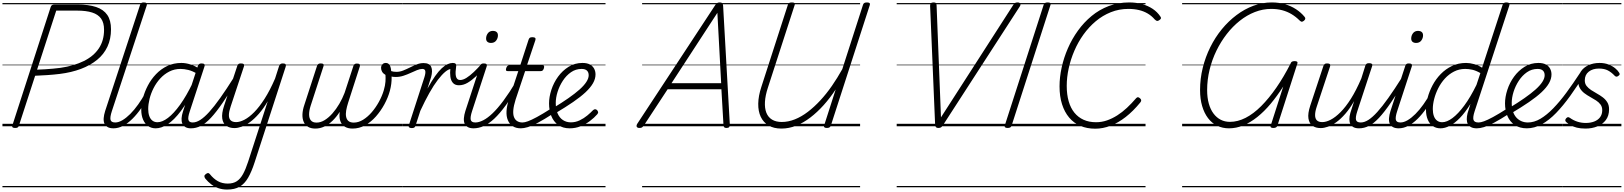

<svg xmlns="http://www.w3.org/2000/svg" viewBox="-20 -1035 13312 1574"><path d="M104 14Q74 14 81 -6L396 -979Q400 -989 406.5 -993.5Q413 -998 429 -998H615Q707 -998 768 -977.5Q829 -957 859.5 -912.5Q890 -868 890 -795Q890 -715 860.5 -652Q831 -589 775.5 -544Q720 -499 643 -470Q566 -441 470 -429Q421 -423 369.5 -419.5Q318 -416 268 -414L135 -5Q132 5 125.5 9.5Q119 14 104 14ZM284 -464Q316 -465 348.5 -467Q381 -469 414 -472Q447 -475 477 -479Q587 -495 667 -534.5Q747 -574 790 -638Q833 -702 833 -791Q833 -849 808.5 -883Q784 -917 735 -932.5Q686 -948 612 -948H441ZM0 490H776V500H0ZM0 -20H776V0H0ZM0 -505H776V-500H0ZM0 -1010H776V-1000H0Z M911 17Q881 17 863 7Q845 -3 836.5 -21.5Q828 -40 830 -66.5Q832 -93 842 -125L1128 -994Q1132 -1006 1138.5 -1010.5Q1145 -1015 1158 -1015Q1175 -1015 1181 -1009Q1187 -1003 1183 -991L897 -124Q881 -75 886 -53Q891 -31 925 -31Q935 -31 939.5 -23.5Q944 -16 942 -7Q940 2 932.5 9.5Q925 17 911 17ZM776 490H1078V500H776ZM776 -20H1078V0H776ZM776 -505H1078V-500H776ZM776 -1010H1078V-1000H776Z M910 17Q900 17 895 9.5Q890 2 891.5 -7Q893 -16 901.5 -23.5Q910 -31 925 -31Q952 -31 983.5 -49.5Q1015 -68 1048 -101Q1081 -134 1113 -179Q1145 -224 1174 -277Q1179 -287 1188 -286Q1197 -285 1203 -278.5Q1209 -272 1205 -262Q1174 -200 1138.5 -149Q1103 -98 1065.5 -61Q1028 -24 989 -3.5Q950 17 910 17ZM1078 490V500ZM1078 -20V0ZM1078 -505V-500ZM1078 -1010V-1000Z M1257 17Q1221 17 1194.5 -1.5Q1168 -20 1153 -54.5Q1138 -89 1138 -136Q1138 -180 1152 -232Q1166 -284 1192.5 -334.5Q1219 -385 1259 -427Q1299 -469 1351 -494Q1403 -519 1467 -519Q1504 -519 1543.5 -506Q1583 -493 1615 -470L1602 -427Q1559 -453 1524.5 -461.5Q1490 -470 1460 -470Q1410 -470 1368 -448.5Q1326 -427 1293.5 -391.5Q1261 -356 1239 -312.5Q1217 -269 1206 -224.5Q1195 -180 1195 -141Q1195 -109 1203.5 -84.5Q1212 -60 1229 -46.5Q1246 -33 1271 -33Q1310 -33 1357 -68.5Q1404 -104 1456 -176Q1508 -248 1560 -356L1576 -318Q1519 -199 1463 -125Q1407 -51 1355 -17Q1303 17 1257 17ZM1545 17Q1518 17 1500.5 7Q1483 -3 1475 -21.5Q1467 -40 1468.5 -65Q1470 -90 1480 -121L1602 -494Q1606 -506 1613 -510.5Q1620 -515 1633 -515Q1650 -515 1655.5 -508Q1661 -501 1656 -489L1535 -120Q1519 -72 1525 -51.5Q1531 -31 1559 -31Q1569 -31 1573 -23.5Q1577 -16 1575.5 -7Q1574 2 1566.5 9.5Q1559 17 1545 17ZM1078 490H1713V500H1078ZM1078 -20H1713V0H1078ZM1078 -505H1713V-500H1078ZM1078 -1010H1713V-1000H1078Z M1545 17Q1535 17 1530 9.5Q1525 2 1526.5 -7Q1528 -16 1536.5 -23.5Q1545 -31 1560 -31Q1589 -31 1622 -52Q1655 -73 1695 -117Q1735 -161 1785.5 -232Q1836 -303 1899 -403Q1905 -414 1914.5 -412.5Q1924 -411 1929.5 -403Q1935 -395 1929 -385Q1859 -271 1806 -193.5Q1753 -116 1709.5 -69.5Q1666 -23 1626.5 -3Q1587 17 1545 17ZM1713 490V500ZM1713 -20V0ZM1713 -505V-500ZM1713 -1010V-1000Z M1902 15Q1862 15 1835 -4Q1808 -23 1802 -63.5Q1796 -104 1817 -168L1925 -494Q1929 -506 1935 -510.5Q1941 -515 1955 -515Q1972 -515 1978 -509Q1984 -503 1980 -491L1871 -162Q1857 -121 1856.5 -92Q1856 -63 1871 -48.5Q1886 -34 1916 -34Q1946 -34 1984 -53.5Q2022 -73 2064 -115.5Q2106 -158 2149.5 -226Q2193 -294 2235 -391L2268 -494Q2273 -506 2279.5 -510.5Q2286 -515 2299 -515Q2317 -515 2321.5 -507.5Q2326 -500 2322 -488L2068 294Q2043 372 2014 422Q1985 472 1944.5 495.5Q1904 519 1842 519Q1804 519 1771.5 508Q1739 497 1712 476.5Q1685 456 1663 429Q1656 419 1655.5 410Q1655 401 1667 392Q1679 383 1686 383.5Q1693 384 1700 392Q1731 431 1766.5 450.5Q1802 470 1847 470Q1892 470 1921.5 450.5Q1951 431 1972.5 391.5Q1994 352 2014 291L2175 -205Q2139 -144 2102 -102Q2065 -60 2029.5 -34Q1994 -8 1961.5 3.5Q1929 15 1902 15ZM1713 490H2366V500H1713ZM1713 -20H2366V0H1713ZM1713 -505H2366V-500H1713ZM1713 -1010H2366V-1000H1713Z M2565 19Q2529 19 2505 4.5Q2481 -10 2469.5 -36.5Q2458 -63 2459.5 -98.5Q2461 -134 2475 -175L2579 -495Q2583 -505 2589 -510Q2595 -515 2609 -515Q2626 -515 2631 -509Q2636 -503 2632 -492L2526 -166Q2514 -128 2514 -97Q2514 -66 2528.5 -48Q2543 -30 2575 -30Q2609 -30 2642 -50.5Q2675 -71 2705.5 -105.5Q2736 -140 2761.5 -183.5Q2787 -227 2805 -274L2877 -494Q2880 -504 2886.5 -509Q2893 -514 2906 -514Q2923 -514 2928 -508Q2933 -502 2930 -491L2834 -193Q2823 -159 2818 -129.5Q2813 -100 2817.5 -77.5Q2822 -55 2837 -42.5Q2852 -30 2880 -30Q2919 -30 2957 -53.5Q2995 -77 3028 -115.5Q3061 -154 3086.5 -200.5Q3112 -247 3126 -294Q3138 -335 3140 -366Q3142 -397 3140 -421Q3121 -432 3112.5 -447Q3104 -462 3104 -478Q3104 -494 3114 -506.5Q3124 -519 3143 -519Q3165 -519 3176 -498Q3187 -477 3187 -442Q3190 -424 3190.5 -399.5Q3191 -375 3187.5 -347.5Q3184 -320 3176 -290Q3161 -235 3131.5 -180.5Q3102 -126 3062 -80.5Q3022 -35 2973.5 -8Q2925 19 2870 19Q2832 19 2806.5 3.5Q2781 -12 2770 -42.5Q2759 -73 2765 -118Q2738 -76 2706 -45Q2674 -14 2638.5 2.5Q2603 19 2565 19ZM2366 490H3254V500H2366ZM2366 -20H3254V0H2366ZM2366 -505H3254V-500H2366ZM2366 -1010H3254V-1000H2366Z M3225 -404Q3201 -404 3184.5 -408.5Q3168 -413 3157 -417L3160 -466Q3172 -458 3188 -452Q3204 -446 3231 -446Q3258 -446 3285.5 -457Q3313 -468 3341 -482Q3369 -496 3396.5 -507Q3424 -518 3452 -518Q3460 -518 3463 -510.5Q3466 -503 3465 -494Q3464 -485 3458.5 -477.5Q3453 -470 3442 -470Q3423 -470 3398.5 -460Q3374 -450 3346 -437Q3318 -424 3287.5 -414Q3257 -404 3225 -404ZM3253 490H3278V500H3253ZM3253 -20H3278V0H3253ZM3253 -505H3278V-500H3253ZM3253 -1010H3278V-1000H3253Z M3355 15Q3343 15 3335.5 10Q3328 5 3331 -6L3459 -401Q3470 -436 3466.5 -453Q3463 -470 3442 -470Q3432 -470 3428 -477.5Q3424 -485 3425.5 -494Q3427 -503 3434.5 -510.5Q3442 -518 3453 -518Q3477 -518 3492.5 -510Q3508 -502 3515 -486.5Q3522 -471 3521.5 -449.5Q3521 -428 3514 -402L3484 -308Q3518 -370 3547 -411Q3576 -452 3601.5 -475.5Q3627 -499 3649.5 -509Q3672 -519 3691 -519Q3703 -519 3707.5 -511.5Q3712 -504 3710.5 -494Q3709 -484 3701 -477Q3693 -470 3681 -470Q3659 -470 3631 -447Q3603 -424 3569.5 -380.5Q3536 -337 3500 -273Q3464 -209 3426 -127L3386 -4Q3383 6 3376.5 10.5Q3370 15 3355 15ZM3279 490H3683V500H3279ZM3279 -20H3683V0H3279ZM3279 -505H3683V-500H3279ZM3279 -1010H3683V-1000H3279Z M3742 -336Q3710 -336 3693 -355.5Q3676 -375 3672 -406.5Q3668 -438 3672 -473L3691 -519Q3708 -519 3714 -513.5Q3720 -508 3720 -496Q3716 -468 3715 -446.5Q3714 -425 3717.5 -410Q3721 -395 3729.5 -387Q3738 -379 3752 -379Q3776 -379 3804.5 -397Q3833 -415 3864 -444.5Q3895 -474 3924 -507Q3931 -515 3939.5 -510.5Q3948 -506 3952.5 -496.5Q3957 -487 3949 -478Q3917 -442 3882.5 -409.5Q3848 -377 3813.5 -356.5Q3779 -336 3742 -336ZM3683 490H3706V500H3683ZM3683 -20H3706V0H3683ZM3683 -505H3706V-500H3683ZM3683 -1010H3706V-1000H3683Z M3863 17Q3834 17 3815.5 7Q3797 -3 3789 -21.5Q3781 -40 3783 -66.5Q3785 -93 3795 -125L3916 -494Q3920 -506 3926 -510.5Q3932 -515 3946 -515Q3962 -515 3968 -509Q3974 -503 3970 -491L3850 -124Q3834 -75 3839 -53Q3844 -31 3877 -31Q3887 -31 3891.5 -23.5Q3896 -16 3894.5 -7Q3893 2 3885 9.5Q3877 17 3863 17ZM4005 -683Q3987 -683 3976 -692Q3965 -701 3965 -719Q3965 -743 3979.5 -762.5Q3994 -782 4022 -782Q4039 -782 4050.5 -773Q4062 -764 4062 -745Q4062 -722 4047.5 -702.5Q4033 -683 4005 -683ZM3705 490H4030V500H3705ZM3705 -20H4030V0H3705ZM3705 -505H4030V-500H3705ZM3705 -1010H4030V-1000H3705Z M3862 17Q3852 17 3847 9.5Q3842 2 3843.5 -7Q3845 -16 3853.5 -23.5Q3862 -31 3877 -31Q3906 -31 3941.5 -49Q3977 -67 4018 -106Q4059 -145 4107 -209.5Q4155 -274 4211 -367Q4218 -378 4227 -377Q4236 -376 4240.5 -367.5Q4245 -359 4239 -348Q4179 -244 4128 -174Q4077 -104 4032 -62Q3987 -20 3945 -1.5Q3903 17 3862 17ZM4030 490V500ZM4030 -20V0ZM4030 -505V-500ZM4030 -1010V-1000Z M4251 17Q4209 17 4182.5 -1Q4156 -19 4143 -50.5Q4130 -82 4132.5 -125Q4135 -168 4152 -219L4229 -452H4142Q4131 -452 4128.5 -458.5Q4126 -465 4130 -477Q4134 -489 4140 -494.5Q4146 -500 4156 -500H4245L4313 -709Q4317 -721 4323.5 -725.5Q4330 -730 4344 -730Q4361 -730 4367 -724Q4373 -718 4369 -706L4300 -500H4427Q4438 -500 4440 -494Q4442 -488 4439 -476Q4435 -463 4429 -457.5Q4423 -452 4412 -452H4285L4207 -219Q4191 -168 4188 -132.5Q4185 -97 4194 -74.5Q4203 -52 4221 -41.5Q4239 -31 4262 -31Q4272 -31 4277 -23.5Q4282 -16 4281 -7Q4280 2 4272.5 9.5Q4265 17 4251 17ZM4030 490H4418V500H4030ZM4030 -20H4418V0H4030ZM4030 -505H4418V-500H4030ZM4030 -1010H4418V-1000H4030Z M4249 17Q4239 17 4234 9.5Q4229 2 4230.5 -7Q4232 -16 4240.5 -23.5Q4249 -31 4264 -31Q4281 -31 4308.5 -41Q4336 -51 4381.5 -75.5Q4427 -100 4496 -144Q4505 -149 4512 -146Q4519 -143 4523 -135Q4527 -127 4525 -118Q4523 -109 4514 -103Q4441 -56 4391 -29.5Q4341 -3 4307.5 7Q4274 17 4249 17ZM4417 490V500ZM4417 -20V0ZM4417 -505V-500ZM4417 -1010V-1000Z M4650 17Q4594 17 4556 -10.5Q4518 -38 4499.5 -84.5Q4481 -131 4481 -187Q4481 -240 4500 -298.5Q4519 -357 4555 -406.5Q4591 -456 4641.5 -487.5Q4692 -519 4755 -519Q4793 -519 4816.5 -506Q4840 -493 4851 -471.5Q4862 -450 4862 -425Q4862 -389 4841.5 -353Q4821 -317 4780.5 -279Q4740 -241 4678 -198.5Q4616 -156 4532 -106L4514 -149Q4585 -192 4639.5 -230Q4694 -268 4731 -301Q4768 -334 4787 -363.5Q4806 -393 4806 -418Q4806 -443 4791.5 -456.5Q4777 -470 4748 -470Q4700 -470 4661 -443Q4622 -416 4594 -373Q4566 -330 4551 -282Q4536 -234 4536 -191Q4536 -141 4551 -105.5Q4566 -70 4594.5 -51Q4623 -32 4660 -32Q4698 -32 4732.5 -48.5Q4767 -65 4795 -88.5Q4823 -112 4842 -132Q4851 -140 4859.5 -139.5Q4868 -139 4875 -132Q4881 -125 4883 -117Q4885 -109 4877 -99Q4851 -69 4815.5 -42.5Q4780 -16 4738.5 0.5Q4697 17 4650 17ZM4418 490H4944V500H4418ZM4418 -20H4944V0H4418ZM4418 -505H4944V-500H4418ZM4418 -1010H4944V-1000H4418Z M5222 14Q5206 14 5200.5 5Q5195 -4 5204 -20L5844 -994Q5852 -1006 5859.5 -1010.5Q5867 -1015 5881 -1015Q5894 -1015 5900.5 -1009.5Q5907 -1004 5908 -988L5963 -14Q5964 0 5957.5 7Q5951 14 5936 14Q5922 14 5917 8.5Q5912 3 5911 -10L5894 -303H5453L5260 -9Q5250 5 5243 9.5Q5236 14 5222 14ZM5485 -353H5892L5861 -930ZM5244 490H6077V500H5244ZM5244 -20H6077V0H5244ZM5244 -505H6077V-500H5244ZM5244 -1010H6077V-1000H5244Z M6386 19Q6323 19 6280.5 -6.5Q6238 -32 6216.5 -77.5Q6195 -123 6196 -185.5Q6197 -248 6221 -321L6439 -996Q6442 -1006 6449 -1010.5Q6456 -1015 6472 -1015Q6486 -1015 6492.5 -1010.5Q6499 -1006 6495 -995L6275 -316Q6254 -252 6251 -200Q6248 -148 6262.5 -111Q6277 -74 6309 -54.5Q6341 -35 6389 -35Q6442 -35 6496 -56.5Q6550 -78 6602.5 -118Q6655 -158 6705 -212Q6755 -266 6800 -331Q6845 -396 6885 -468L7055 -996Q7058 -1006 7065.5 -1010.5Q7073 -1015 7088 -1015Q7102 -1015 7108 -1010Q7114 -1005 7111 -995L6791 -5Q6788 4 6780.5 9Q6773 14 6758 14Q6744 14 6738 8.5Q6732 3 6736 -6L6831 -302Q6785 -232 6732.5 -173.5Q6680 -115 6623 -71.5Q6566 -28 6506.5 -4.5Q6447 19 6386 19ZM6049 490H7031V500H6049ZM6049 -20H7031V0H6049ZM6049 -505H7031V-500H6049ZM6049 -1010H7031V-1000H6049Z M7672 14Q7660 14 7653.5 8Q7647 2 7646 -13L7605 -987Q7605 -1002 7611.5 -1008.5Q7618 -1015 7633 -1015Q7648 -1015 7652.5 -1010Q7657 -1005 7658 -992L7694 -73L8285 -992Q8294 -1006 8301 -1010.5Q8308 -1015 8323 -1015Q8339 -1015 8344 -1005Q8349 -995 8340 -982L7710 -8Q7702 4 7694.5 9Q7687 14 7672 14ZM7331 490H8136V500H7331ZM7331 -20H8136V0H7331ZM7331 -505H8136V-500H7331ZM7331 -1010H8136V-1000H7331Z M8240 14Q8226 14 8220 9Q8214 4 8217 -6L8536 -996Q8540 -1006 8547 -1010.5Q8554 -1015 8569 -1015Q8584 -1015 8590 -1010.5Q8596 -1006 8592 -995L8273 -5Q8270 4 8263 9Q8256 14 8240 14ZM8136 490H8511V500H8136ZM8136 -20H8511V0H8136ZM8136 -505H8511V-500H8136ZM8136 -1010H8511V-1000H8136Z M8959 20Q8891 20 8837 -3Q8783 -26 8745 -71Q8707 -116 8686.5 -180.5Q8666 -245 8666 -327Q8666 -402 8683.5 -482Q8701 -562 8734.5 -639Q8768 -716 8817 -784Q8866 -852 8929 -904Q8992 -956 9069.5 -985.5Q9147 -1015 9237 -1015Q9294 -1015 9342.5 -1001.5Q9391 -988 9429.5 -962.5Q9468 -937 9493 -899Q9500 -890 9496.5 -882.5Q9493 -875 9481 -868Q9471 -862 9464.5 -863.5Q9458 -865 9446 -876Q9421 -905 9389 -924Q9357 -943 9317.5 -952.5Q9278 -962 9230 -962Q9154 -962 9086.5 -935Q9019 -908 8962.5 -860.5Q8906 -813 8862 -751.5Q8818 -690 8787.5 -619Q8757 -548 8741 -474.5Q8725 -401 8725 -331Q8725 -260 8741 -204.5Q8757 -149 8788 -111Q8819 -73 8863.5 -53Q8908 -33 8965 -33Q9012 -33 9055 -48Q9098 -63 9139 -89Q9180 -115 9218.5 -151Q9257 -187 9294 -230Q9302 -239 9309.5 -238Q9317 -237 9326 -229Q9335 -221 9335.5 -213Q9336 -205 9328 -195Q9270 -124 9208.5 -76Q9147 -28 9084 -4Q9021 20 8959 20ZM8511 490H9371V500H8511ZM8511 -20H9371V0H8511ZM8511 -505H9371V-500H8511ZM8511 -1010H9371V-1000H8511Z M10055 17Q10002 17 9958 -4.5Q9914 -26 9883 -67Q9852 -108 9835 -166Q9818 -224 9818 -297Q9818 -390 9840 -479Q9862 -568 9902 -648.5Q9942 -729 9996.5 -795.5Q10051 -862 10117 -911.5Q10183 -961 10256 -988Q10329 -1015 10406 -1015Q10464 -1015 10514 -1000.5Q10564 -986 10604.5 -959.5Q10645 -933 10674 -898Q10682 -889 10680.5 -880.5Q10679 -872 10667 -863Q10656 -855 10648.5 -857.5Q10641 -860 10632 -869Q10603 -898 10568 -919Q10533 -940 10492 -951Q10451 -962 10401 -962Q10333 -962 10267.5 -936.5Q10202 -911 10143.5 -864.5Q10085 -818 10036.5 -755.5Q9988 -693 9952 -619Q9916 -545 9896 -463Q9876 -381 9876 -297Q9876 -235 9889.5 -186.5Q9903 -138 9928 -104.5Q9953 -71 9987 -53.5Q10021 -36 10063 -36Q10127 -36 10191.5 -69Q10256 -102 10319 -165Q10382 -228 10443 -316Q10504 -404 10560 -514Q10563 -524 10570.5 -529Q10578 -534 10593 -534Q10622 -534 10616 -515L10452 -5Q10449 4 10441.5 9Q10434 14 10419 14Q10390 14 10397 -5L10500 -326Q10450 -248 10397 -184.5Q10344 -121 10287.5 -76Q10231 -31 10173 -7Q10115 17 10055 17ZM9671 490H10643V500H9671ZM9671 -20H10643V0H9671ZM9671 -505H10643V-500H9671ZM9671 -1010H10643V-1000H9671Z M10807 15Q10766 15 10739.5 -4Q10713 -23 10706.5 -63.5Q10700 -104 10721 -168L10829 -494Q10834 -506 10840 -510.5Q10846 -515 10860 -515Q10876 -515 10882 -509Q10888 -503 10884 -491L10775 -162Q10761 -121 10761 -92Q10761 -63 10775.5 -48.5Q10790 -34 10820 -34Q10851 -34 10889 -53.5Q10927 -73 10969.5 -115.5Q11012 -158 11055 -226Q11098 -294 11140 -392L11173 -497Q11178 -509 11184 -513Q11190 -517 11204 -517Q11220 -517 11226.5 -511.5Q11233 -506 11229 -494L11107 -123Q11091 -74 11096.5 -52.5Q11102 -31 11135 -31Q11145 -31 11149 -23.5Q11153 -16 11151.5 -7Q11150 2 11142.5 9.5Q11135 17 11121 17Q11094 17 11076.5 8Q11059 -1 11050.5 -17.5Q11042 -34 11042 -57.5Q11042 -81 11050 -109L11081 -206Q11046 -145 11009 -102.5Q10972 -60 10936 -34Q10900 -8 10867 3.5Q10834 15 10807 15ZM10643 490H11289V500H10643ZM10643 -20H11289V0H10643ZM10643 -505H11289V-500H10643ZM10643 -1010H11289V-1000H10643Z M11121 17Q11111 17 11106 9.5Q11101 2 11102.5 -7Q11104 -16 11112.5 -23.5Q11121 -31 11136 -31Q11165 -31 11198 -52Q11231 -73 11271 -117Q11311 -161 11361.5 -232Q11412 -303 11475 -403Q11481 -414 11490.5 -412.5Q11500 -411 11505.5 -403Q11511 -395 11505 -385Q11435 -271 11382 -193.5Q11329 -116 11285.5 -69.5Q11242 -23 11202.5 -3Q11163 17 11121 17ZM11289 490V500ZM11289 -20V0ZM11289 -505V-500ZM11289 -1010V-1000Z M11447 17Q11418 17 11399.5 7Q11381 -3 11373 -21.5Q11365 -40 11367 -66.5Q11369 -93 11379 -125L11500 -494Q11504 -506 11510 -510.5Q11516 -515 11530 -515Q11546 -515 11552 -509Q11558 -503 11554 -491L11434 -124Q11418 -75 11423 -53Q11428 -31 11461 -31Q11471 -31 11475.5 -23.5Q11480 -16 11478.5 -7Q11477 2 11469 9.5Q11461 17 11447 17ZM11589 -683Q11571 -683 11560 -692Q11549 -701 11549 -719Q11549 -743 11563.5 -762.5Q11578 -782 11606 -782Q11623 -782 11634.5 -773Q11646 -764 11646 -745Q11646 -722 11631.5 -702.5Q11617 -683 11589 -683ZM11289 490H11614V500H11289ZM11289 -20H11614V0H11289ZM11289 -505H11614V-500H11289ZM11289 -1010H11614V-1000H11289Z M11446 17Q11436 17 11431 9.5Q11426 2 11427.5 -7Q11429 -16 11437.5 -23.5Q11446 -31 11461 -31Q11488 -31 11519.5 -49.5Q11551 -68 11584 -101Q11617 -134 11649 -179Q11681 -224 11710 -277Q11715 -287 11724 -286Q11733 -285 11739 -278.5Q11745 -272 11741 -262Q11710 -200 11674.5 -149Q11639 -98 11601.5 -61Q11564 -24 11525 -3.5Q11486 17 11446 17ZM11614 490V500ZM11614 -20V0ZM11614 -505V-500ZM11614 -1010V-1000Z M11789 17Q11753 17 11726 -1.5Q11699 -20 11684.5 -54.5Q11670 -89 11670 -136Q11670 -181 11683.5 -233Q11697 -285 11724 -336Q11751 -387 11791 -428Q11831 -469 11883 -494Q11935 -519 11999 -519Q12031 -519 12066 -509Q12101 -499 12130 -480L12298 -994Q12302 -1006 12309 -1010.5Q12316 -1015 12329 -1015Q12347 -1015 12352 -1008Q12357 -1001 12353 -989L12069 -123Q12053 -74 12059.5 -52.5Q12066 -31 12101 -31Q12109 -31 12113 -23.5Q12117 -16 12115.5 -7Q12114 2 12107 9.5Q12100 17 12087 17Q12059 17 12041 8Q12023 -1 12014 -17Q12005 -33 12004.5 -56Q12004 -79 12011 -107L12035 -183Q11991 -112 11948 -68Q11905 -24 11865 -3.5Q11825 17 11789 17ZM11803 -33Q11841 -33 11887 -67Q11933 -101 11983.5 -169Q12034 -237 12084 -339L12116 -436Q12079 -457 12049 -463.5Q12019 -470 11992 -470Q11942 -470 11900 -448.5Q11858 -427 11825.5 -391.5Q11793 -356 11771 -312.5Q11749 -269 11737.5 -224.5Q11726 -180 11726 -141Q11726 -109 11734.5 -84.5Q11743 -60 11760.5 -46.5Q11778 -33 11803 -33ZM11614 490H12255V500H11614ZM11614 -20H12255V0H11614ZM11614 -505H12255V-500H11614ZM11614 -1010H12255V-1000H11614Z M12087 17Q12077 17 12072 9.5Q12067 2 12068.5 -7Q12070 -16 12078.5 -23.5Q12087 -31 12102 -31Q12119 -31 12146.5 -41Q12174 -51 12219.5 -75.5Q12265 -100 12334 -144Q12343 -149 12350 -146Q12357 -143 12361 -135Q12365 -127 12363 -118Q12361 -109 12352 -103Q12279 -56 12229 -29.5Q12179 -3 12145.5 7Q12112 17 12087 17ZM12255 490V500ZM12255 -20V0ZM12255 -505V-500ZM12255 -1010V-1000Z M12351 -149Q12422 -192 12476.5 -230Q12531 -268 12568 -301Q12605 -334 12624 -363.5Q12643 -393 12643 -418Q12643 -443 12628.5 -456.5Q12614 -470 12585 -470Q12537 -470 12498 -443Q12459 -416 12431 -373Q12403 -330 12388 -282Q12373 -234 12373 -191Q12373 -153 12382.5 -123Q12392 -93 12409.5 -73Q12427 -53 12451.5 -42Q12476 -31 12506 -31Q12516 -31 12520 -23.5Q12524 -16 12522 -6.5Q12520 3 12513.5 10Q12507 17 12498 17Q12438 17 12398 -10Q12358 -37 12338 -83.5Q12318 -130 12318 -187Q12318 -240 12337 -298.5Q12356 -357 12392 -406.5Q12428 -456 12478.5 -487.5Q12529 -519 12592 -519Q12630 -519 12653.5 -506Q12677 -493 12688 -471.5Q12699 -450 12699 -425Q12699 -389 12678.5 -353Q12658 -317 12617.5 -279Q12577 -241 12515 -198.5Q12453 -156 12369 -106ZM12255 490H12743V500H12255ZM12255 -20H12743V0H12255ZM12255 -505H12743V-500H12255ZM12255 -1010H12743V-1000H12255Z M12496 17Q12487 17 12482.5 10Q12478 3 12479.5 -7Q12481 -17 12487.5 -24Q12494 -31 12505 -31Q12557 -31 12608.5 -61.5Q12660 -92 12713.5 -147Q12767 -202 12821.5 -276Q12876 -350 12933 -437Q12938 -446 12948.5 -445Q12959 -444 12966 -437.5Q12973 -431 12968 -422Q12910 -329 12852.5 -249Q12795 -169 12737 -109Q12679 -49 12619 -16Q12559 17 12496 17ZM12742 490H12792V500H12742ZM12742 -20H12792V0H12742ZM12742 -505H12792V-500H12742ZM12742 -1010H12792V-1000H12742Z M12978 19Q12937 19 12907 11.5Q12877 4 12856 -8.5Q12835 -21 12820 -34Q12812 -41 12812 -49Q12812 -57 12819 -65Q12827 -74 12834.5 -74.5Q12842 -75 12851 -68Q12879 -48 12911.5 -37.5Q12944 -27 12980 -27Q13018 -27 13048.5 -38.5Q13079 -50 13097 -73.5Q13115 -97 13115 -132Q13115 -159 13101 -178Q13087 -197 13064.5 -211.5Q13042 -226 13016.5 -240Q12991 -254 12968.5 -271Q12946 -288 12932 -312Q12918 -336 12918 -371Q12918 -416 12940 -449Q12962 -482 13002 -500.5Q13042 -519 13093 -519Q13135 -519 13167.5 -506Q13200 -493 13221.5 -475Q13243 -457 13253 -440Q13259 -431 13258 -425.5Q13257 -420 13246 -412Q13238 -406 13231 -406.5Q13224 -407 13217 -414Q13191 -442 13161.5 -457.5Q13132 -473 13088 -473Q13037 -473 13004.5 -447.5Q12972 -422 12972 -376Q12972 -349 12986.5 -330.5Q13001 -312 13023.5 -297Q13046 -282 13071.5 -268Q13097 -254 13119.5 -237Q13142 -220 13156.5 -196.5Q13171 -173 13171 -139Q13171 -86 13144.5 -51Q13118 -16 13074 1.5Q13030 19 12978 19ZM12793 490H13272V500H12793ZM12793 -20H13272V0H12793ZM12793 -505H13272V-500H12793ZM12793 -1010H13272V-1000H12793Z"/></svg>

Font: Playwrite AU VIC Guides
Style: Regular
Weight: 400
Designer: Veronika Burian, José Scaglione
Foundry: TypeTogether
Version: Version 1.003